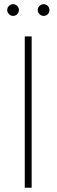

<svg xmlns="http://www.w3.org/2000/svg" viewBox="-20 -877 265 897"><path d="M127.9 0H95.7V-707H127.9ZM13.7 -830.1Q13.7 -841.3 22 -849.4Q30.3 -857.4 41 -857.4Q52.7 -857.4 60.5 -849.4Q68.4 -841.3 68.4 -830.1Q68.4 -818.8 60.5 -810.8Q52.7 -802.7 41 -802.7Q30.3 -802.7 22 -811Q13.7 -819.3 13.7 -830.1ZM156.2 -830.1Q156.2 -841.3 164.6 -849.4Q172.9 -857.4 183.6 -857.4Q195.3 -857.4 203.1 -849.4Q210.9 -841.3 210.9 -830.1Q210.9 -818.8 203.1 -810.8Q195.3 -802.7 183.6 -802.7Q172.9 -802.7 164.6 -811Q156.2 -819.3 156.2 -830.1Z"/></svg>

Font: Pretendard Thin
Style: Regular
Weight: 100
Designer: Base glyphs from Inter by Rasmus Andersson; Hangeul glyphs from Noto Sans CJK(Source Han Sans) by Jang Soo-young and Kan
Foundry: Kil Hyung-jin
Version: Version 1.309